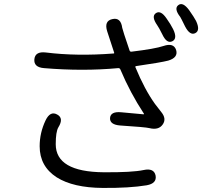

<svg xmlns="http://www.w3.org/2000/svg" viewBox="-20 -875 1040 944"><path d="M485 49Q340 48 259 -3Q175 -57 175 -156Q175 -222 204 -283Q227 -331 261 -312Q295 -294 267 -249Q254 -227 254 -166Q254 -30 490 -28Q630 -27 686 -39Q737 -50 745 -12Q752 27 701 36Q617 50 485 49ZM780 -263Q760 -234 715 -245Q696 -250 571 -258Q519 -262 521 -295Q524 -328 576 -323L685 -313Q690 -313 687 -317Q620 -419 572 -533Q569 -541 560 -540Q388 -524 197 -540Q145 -544 149 -584Q153 -623 205 -617Q357 -598 538 -612Q543 -612 541 -617L507 -721Q491 -772 532 -781Q574 -791 581 -738Q583 -727 617 -627Q619 -620 627 -621Q743 -635 784 -649Q834 -666 846 -629Q857 -592 807 -577Q773 -568 649 -550Q644 -549 646 -544Q691 -435 742 -364Q757 -344 773 -324Q800 -291 780 -263ZM827 -672Q800 -659 778 -706Q761 -740 753 -751Q723 -794 746 -810Q770 -827 799 -784Q819 -756 831 -732Q854 -685 827 -672ZM940 -712Q914 -699 890 -745Q869 -788 866 -792Q834 -833 857 -850Q879 -867 910 -825Q934 -791 944 -772Q966 -725 940 -712Z"/></svg>

Font: Resource Han Rounded JP
Style: Regular
Weight: 400
Designer: Cyano Hao (round all glyphs); Ryoko NISHIZUKA 西塚涼子 (kana, bopomofo & ideographs); Paul D. Hunt (Latin, Greek & Cyrillic)
Foundry: Cyano Hao
Version: 0.990